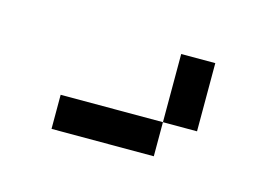

<svg xmlns="http://www.w3.org/2000/svg" viewBox="-39 -811 378 272"><g transform="rotate(15 150.0 -675.0)"><path d="M50 -600H200V-650H50ZM200 -650H250V-750H200Z"/></g></svg>

Font: LS-VG5000 Light Shifted
Style: Regular
Weight: 400
Designer: Justin Bihan, 2021
Foundry: Justin Bihan, 2021
Version: Version 1.000;Glyphs 3.1.2 (3151)